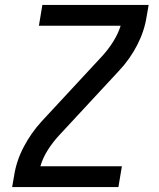

<svg xmlns="http://www.w3.org/2000/svg" viewBox="-20 -755 640 775"><path d="M29 0 37 -46Q46 -105 75.5 -161.5Q105 -218 148 -265L391 -527Q416 -554 436 -585.5Q456 -617 467 -651H137L151 -735H580L572 -689Q563 -630 534 -573.5Q505 -517 461 -470L218 -208Q193 -181 173 -149.5Q153 -118 143 -84H472L458 0Z"/></svg>

Font: Iosevka Curly Medium Extended
Style: Italic
Weight: 500
Width: 7
Italic angle: -9°
Monospace: yes
Designer: Belleve Invis
Foundry: Belleve Invis
Version: Version 11.1.0; ttfautohint (v1.8.3)